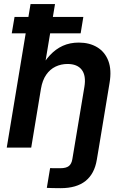

<svg xmlns="http://www.w3.org/2000/svg" viewBox="-20 -748 622 973"><path d="M287.1 205.6Q265.1 205.6 247.3 205.1Q229.5 204.6 217.3 204.1L233.9 104Q242.2 104.5 257.8 104.5Q273.4 104.5 285.2 104.5Q314.9 104.5 328.9 93.5Q342.8 82.5 346.7 58.1L356.4 0H481L470.7 61Q459 132.8 413.3 169.2Q367.7 205.6 287.1 205.6ZM187.5 -297.9 138.2 0H14.2L134.8 -727.5H258.8L202.6 -390.1H179.2Q203.6 -436.5 232.9 -468Q262.2 -499.5 298.3 -515.9Q334.5 -532.2 378.9 -532.2Q433.6 -532.2 472.7 -508.5Q511.7 -484.9 529.1 -439.5Q546.4 -394 535.2 -327.6L481 0H356.4L407.7 -308.1Q417 -364.7 394.3 -394.3Q371.6 -423.8 322.3 -423.8Q289.6 -423.8 261.5 -410.4Q233.4 -397 214.1 -369.1Q194.8 -341.3 187.5 -297.9ZM39.6 -579.1 53.7 -662.1H402.3L388.7 -579.1Z"/></svg>

Font: Inter 28pt SemiBold
Style: Italic
Weight: 600
Italic angle: -9.3988°
Designer: Rasmus Andersson
Foundry: rsms
Version: Version 4.001;git-66647c0bb